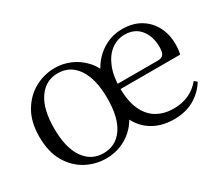

<svg xmlns="http://www.w3.org/2000/svg" viewBox="-100 -760 1153 1004"><g transform="rotate(-30 477.0 -258.5)"><path d="M297.5 14.6Q231.4 14.6 174.5 -16.4Q117.6 -47.5 83 -108Q48.4 -168.5 48.4 -257.8Q48.4 -347.6 84.1 -408.1Q119.7 -468.5 176.7 -499.6Q233.7 -530.6 297.5 -530.6Q345.3 -530.6 390.5 -511.4Q435.7 -492.2 470.9 -453.8Q506.1 -415.3 521.2 -358.7H481.9Q508.8 -439.8 569.4 -485.2Q629.9 -530.6 703.7 -530.6Q767.7 -530.6 813.2 -503.3Q858.8 -475.9 883.2 -429.2Q907.7 -382.4 907.7 -323.2Q907.7 -304.9 905.9 -289.8Q904.1 -274.6 900.9 -262.9H492.8V-294.2H784.3Q809.9 -294.2 818.8 -308.2Q827.8 -322.1 827.8 -352.3Q827.8 -416.2 794.5 -457.5Q761.2 -498.8 700.8 -498.8Q656 -498.8 619.7 -471.6Q583.3 -444.5 562.2 -392.8Q541.1 -341.2 541.1 -268.7Q541.1 -188 565.6 -135.9Q590.1 -83.8 633.1 -59.4Q676.2 -35 731.7 -35Q783.9 -35 824.1 -53.7Q864.2 -72.3 893.9 -108.1L909.8 -94.3Q878 -43.5 826.9 -14.4Q775.8 14.6 705.6 14.6Q622 14.6 562.4 -28.6Q502.8 -71.7 478.5 -158.6L523.7 -157.8Q507.4 -101.3 472.8 -62.8Q438.2 -24.4 392.8 -4.9Q347.4 14.6 297.5 14.6ZM297.5 -16.4Q372 -16.4 414.7 -77.8Q457.4 -139.3 457.4 -255Q457.4 -371.8 414.7 -435.3Q372 -498.8 297.5 -498.8Q223.9 -498.8 180.7 -436.5Q137.5 -374.2 137.5 -257.4Q137.5 -140.8 180.7 -78.6Q223.9 -16.4 297.5 -16.4Z"/></g></svg>

Font: Source Han Serif JP VF
Style: Regular
Weight: 250
Designer: Ryoko NISHIZUKA 西塚涼子 (kana & ideographs); Frank Grießhammer (Latin, Greek & Cyrillic); Wenlong ZHANG 张文龙 (bopomofo); San
Foundry: Adobe
Version: Version 2.001;hotconv 1.1.0;makeotfexe 2.6.0